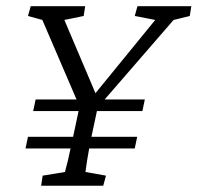

<svg xmlns="http://www.w3.org/2000/svg" viewBox="-20 -593 631 613"><path d="M85.9 -238.3 93.8 -275.4H442.4L434.6 -238.3ZM61.5 -119.1 69.3 -156.2H418L410.2 -119.1ZM534.2 -529.3 274.4 -229.5 298.8 -282.2 277.3 -181.6Q269.5 -145.5 265.1 -121.1Q260.7 -96.7 258.3 -82Q255.9 -67.4 254.9 -58.6Q253.9 -49.8 252.9 -43.9L318.4 -32.2L309.6 0H111.3L116.2 -32.2L187.5 -43.9Q189.5 -51.8 191.4 -59.6Q193.4 -67.4 196.8 -80.6Q200.2 -93.8 205.1 -118.2Q210 -142.6 218.8 -181.6L240.2 -282.2L244.1 -229.5L115.2 -529.3L69.3 -542L78.1 -573.2H252L247.1 -542L185.5 -529.3L287.1 -290H280.3L475.6 -529.3L410.2 -542L418.9 -573.2H590.8L585.9 -542Z"/></svg>

Font: Crimson Pro ExtraLight
Style: Italic
Weight: 250
Italic angle: -12°
Designer: Jacques Le Bailly
Foundry: Baron von Fonthausen
Version: Version 1.003